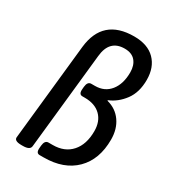

<svg xmlns="http://www.w3.org/2000/svg" viewBox="-173 -803 816 903"><g transform="rotate(30 235.0 -352.0)"><path d="M84 2Q44 2 47 -20L102 -541Q120 -706 289 -706Q363 -706 402.5 -666Q442 -626 442 -558Q442 -490 409.5 -446.5Q377 -403 331 -384V-381Q381 -368 409 -328Q437 -288 437 -231Q437 -123 375 -61.5Q313 0 204 0H182Q162 0 165 -30L166 -42Q169 -72 189 -72H212Q276 -72 312.5 -113Q349 -154 349 -226Q349 -279 318 -309.5Q287 -340 231 -340H218Q198 -340 201 -370L202 -382Q205 -412 225 -412H245Q297 -412 327 -449.5Q357 -487 357 -550Q357 -588 337.5 -611Q318 -634 279 -634Q197 -634 188 -541L133 -20Q131 2 92 2Z"/></g></svg>

Font: Asap Condensed Condensed Regular
Style: Italic
Weight: 400
Width: 3
Italic angle: -6°
Designer: Pablo Cosgaya
Foundry: Omnibus-Type
Version: Version 3.001; ttfautohint (v1.8.4.7-5d5b)